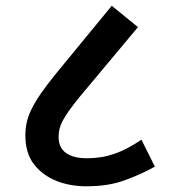

<svg xmlns="http://www.w3.org/2000/svg" viewBox="-20 -652 603 672"><path d="M282.2 0C333.5 0 377.9 -6.8 416.5 -21C455.1 -35.2 490.2 -50.8 522 -68.8L475.1 -163.1C409.2 -118.7 354.5 -98.1 284.2 -98.1C223.6 -98.1 185.1 -121.1 185.1 -171.9C185.1 -211.4 198.7 -238.3 258.8 -313L462.9 -557.1L371.1 -631.8L178.2 -397C87.4 -286.1 68.8 -236.8 68.8 -178.2C68.8 -136.2 79.1 -102.1 99.6 -76.2C140.1 -23.9 208.5 0 282.2 0Z"/></svg>

Font: Noto Reveo Sans
Style: Regular
Weight: 600
Designer: Monotype Design Team
Foundry: Monotype Imaging Inc.
Version: Version 2.007